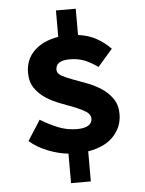

<svg xmlns="http://www.w3.org/2000/svg" viewBox="-58 -791 716 947"><g transform="rotate(-5 300.0 -317.5)"><path d="M64 -115 128 -215Q176 -186 218.5 -169.5Q261 -153 309 -153Q345 -153 364 -165Q383 -177 383 -198Q383 -219 361.5 -233Q340 -247 307.5 -260Q275 -273 237 -287Q199 -301 166.5 -322Q134 -343 112.5 -374Q91 -405 91 -451Q91 -516 135 -559Q179 -602 255 -614V-745H353V-615Q405 -608 443.5 -586.5Q482 -565 513 -533L440 -449Q405 -474 373.5 -486.5Q342 -499 301 -499Q232 -499 232 -453Q232 -435 253.5 -423Q275 -411 307.5 -399Q340 -387 377.5 -373Q415 -359 447.5 -337.5Q480 -316 501.5 -285Q523 -254 523 -209Q523 -146 480 -99.5Q437 -53 353 -39V110H255V-36Q206 -41 154 -61.5Q102 -82 64 -115Z"/></g></svg>

Font: Source Code Pro
Style: Bold
Weight: 700
Monospace: yes
Designer: Paul D. Hunt, Teo Tuominen
Foundry: Adobe Systems Incorporated
Version: Version 2.030;PS 1.000;hotconv 16.6.51;makeotf.lib2.5.65220